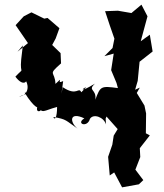

<svg xmlns="http://www.w3.org/2000/svg" viewBox="-20 -770 702 824"><path d="M329 -374C316 -400 312 -354 249 -396C240 -347 244 -362 251 -422C217 -405 259 -450 218 -410C216 -467 182 -445 242 -498L240 -542L204 -577L219 -605L235 -649L184 -693L170 -690L115 -717L82 -700L47 -662L100 -585L55 -548L78 -575L71 -515C64 -443 89 -487 46 -441C83 -392 100 -428 89 -424C98 -420 114 -364 61 -355C128 -382 138 -378 86 -372C127 -305 152 -299 143 -319C122 -270 187 -301 139 -318C163 -278 164 -295 225 -311C225 -265 215 -252 209 -268C268 -258 261 -253 313 -218C279 -245 276 -293 342 -262C304 -239 355 -220 366 -260C381 -284 426 -267 435 -236C432 -303 427 -236 437 -270L485 -216L468 -188L462 -149L444 -97L451 -17L470 -30L504 34L576 21L595 3L561 -42L582 -96L580 -134L623 -189L606 -198L607 -283L600 -317L567 -371L580 -394L560 -385L571 -423L579 -505L635 -549L623 -621L584 -593L613 -700L587 -750L544 -714L486 -724L431 -722C444 -682 457 -643 471 -604L463 -564L428 -529L468 -540L457 -469L480 -414L486 -392C412 -402 411 -400 389 -342C396 -389 354 -379 387 -411C324 -372 328 -388 350 -396Z"/></svg>

Font: Asimov Aggro
Style: Condensed
Weight: 500
Designer: Google
Version: Version 2.000980; 2014